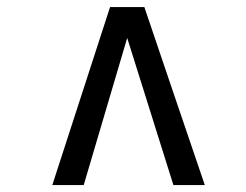

<svg xmlns="http://www.w3.org/2000/svg" viewBox="-20 -760 707 552"><path d="M130.4 -228H220.7L345.7 -650.9L478.5 -228H568.8C510.7 -399.4 452.6 -568.4 395 -739.7H296.4Z"/></svg>

Font: Atomic Age
Style: Regular
Weight: 400
Designer: James Grieshaber
Foundry: James Grieshaber
Version: Version 1.002